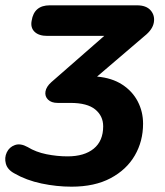

<svg xmlns="http://www.w3.org/2000/svg" viewBox="-72 -511 621 722"><path d="M197 191Q141 191 84 179Q27 167 -18 141Q-44 127 -50 104.5Q-56 82 -46.5 62Q-37 42 -16 34.5Q5 27 32 42Q63 61 103 69Q143 77 182 77Q245 77 280.5 48Q316 19 316 -36Q316 -75 286 -99.5Q256 -124 193 -124H145Q121 -124 108.5 -136.5Q96 -149 99 -167Q102 -185 121 -202L320 -376H106Q74 -376 58 -391.5Q42 -407 47 -433Q56 -491 115 -491H443Q478 -491 494.5 -472Q511 -453 506.5 -426.5Q502 -400 472 -376L293 -223Q349 -218 387.5 -193Q426 -168 446 -129.5Q466 -91 466 -46Q466 20 435 73.5Q404 127 344 159Q284 191 197 191Z"/></svg>

Font: Nunito ExtraBold
Style: Italic
Weight: 800
Italic angle: -9°
Designer: Vernon Adams
Foundry: Vernon Adams
Version: Version 3.601; ttfautohint (v1.8.2.53-6de2)